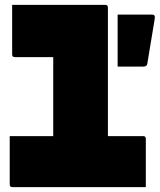

<svg xmlns="http://www.w3.org/2000/svg" viewBox="-20 -770 657 790"><path d="M20 -210H199V-535H41Q30 -535 30 -546V-750H413Q424 -750 424 -739V-210H569Q580 -210 580 -199V0H31Q20 0 20 -11ZM570 -496H464V-710H606Q619 -710 617 -695Q609 -643 601.5 -601Q594 -559 586 -507Q584 -496 570 -496Z"/></svg>

Font: Recursive Mn Lnr St XBk
Style: Regular
Weight: 1000
Monospace: yes
Version: Version 1.079;hotconv 1.0.112;makeotfexe 2.5.65598; ttfautoh